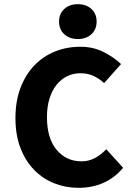

<svg xmlns="http://www.w3.org/2000/svg" viewBox="-20 -888 640 920"><path d="M356 12Q295 12 240.5 -9.5Q186 -31 144.5 -73Q103 -115 78.5 -177.5Q54 -240 54 -322Q54 -403 78 -466.5Q102 -530 144 -574Q186 -618 243 -641Q300 -664 365 -664Q427 -664 477 -638.5Q527 -613 560 -581L479 -490Q456 -511 428.5 -524Q401 -537 365 -537Q330 -537 301 -522.5Q272 -508 250.5 -481Q229 -454 217 -415Q205 -376 205 -327Q205 -226 251 -170.5Q297 -115 371 -115Q406 -115 435.5 -131Q465 -147 489 -173L570 -84Q489 12 356 12ZM353 -701Q313 -701 288 -724Q263 -747 263 -785Q263 -822 288 -845Q313 -868 353 -868Q393 -868 418 -845Q443 -822 443 -785Q443 -747 418 -724Q393 -701 353 -701Z"/></svg>

Font: Source Code Pro
Style: Bold
Weight: 700
Monospace: yes
Designer: Paul D. Hunt, Teo Tuominen
Foundry: Adobe Systems Incorporated
Version: Version 2.030;PS 1.000;hotconv 16.6.51;makeotf.lib2.5.65220